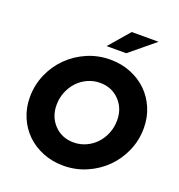

<svg xmlns="http://www.w3.org/2000/svg" viewBox="-160 -1052 1119 1197"><g transform="rotate(20 399.0 -453.5)"><path d="M785 -380Q785 -300 754 -228.5Q723 -157 669.5 -104Q616 -51 544.5 -20Q473 11 392 11Q319 11 256.5 -14Q194 -39 148.5 -83Q103 -127 77 -188Q51 -249 51 -320Q51 -400 82 -471.5Q113 -543 166.5 -596Q220 -649 291.5 -680Q363 -711 444 -711Q517 -711 579.5 -686Q642 -661 687.5 -617Q733 -573 759 -512Q785 -451 785 -380ZM612 -369Q612 -448 561.5 -500.5Q511 -553 433 -553Q390 -553 351.5 -535.5Q313 -518 285 -488Q257 -458 240.5 -417.5Q224 -377 224 -331Q224 -252 274.5 -199.5Q325 -147 403 -147Q446 -147 484.5 -164.5Q523 -182 551 -212Q579 -242 595.5 -282.5Q612 -323 612 -369ZM509 -918H687L522 -782H392Z"/></g></svg>

Font: Red Hat Display Black
Style: Italic
Weight: 900
Italic angle: -12°
Designer: Pentagram / MCKL
Foundry: Pentagram / MCKL
Version: Version 1.003; Red Hat Display Black Italic